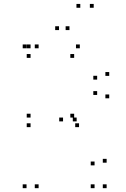

<svg xmlns="http://www.w3.org/2000/svg" viewBox="-20 -972 660 1002"><path d="M392.5 -308.5V-328.5H372.5V-308.5ZM550 -459V-479H530V-459ZM550 -576V-596H530V-576ZM396.5 -720V-740H376.5V-720ZM139.5 -720V-740H119.5V-720ZM139.5 -670V-690H119.5V-670ZM367 -670V-690H347V-670ZM487 -556.5V-576.5H467V-556.5ZM487 -476.5V-496.5H467V-476.5ZM367 -358.5V-378.5H347V-358.5ZM139.5 -358.5V-378.5H119.5V-358.5ZM139.5 -308.5V-328.5H119.5V-308.5ZM181.5 10V-10H161.5V10ZM181.5 -720V-740H161.5V-720ZM118.5 -720V-740H98.5V-720ZM118.5 10V-10H98.5V10ZM536.5 10V-10H516.5V10ZM536.5 -123V-143H516.5V-123ZM380 -338.5V-358.5H360V-338.5ZM309 -338.5V-358.5H289V-338.5ZM473.5 -109V-129H453.5V-109ZM473.5 10V-10H453.5V10ZM288 -815V-835H268V-815ZM399 -931.5V-951.5H379V-931.5ZM469 -931.5V-951.5H449V-931.5ZM342.5 -815V-835H322.5V-815Z"/></svg>

Font: Monaspace Krypton Dots Var
Style: Regular
Weight: 400
Designer: Riley Cran and the Lettermatic Team
Version: Version 1.100 (Monaspace Krypton Dots)